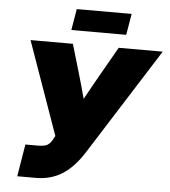

<svg xmlns="http://www.w3.org/2000/svg" viewBox="-60 -967 903 1021"><g transform="rotate(5 391.5 -456.5)"><path d="M70.3 0 98.6 -171.9H162.6Q201.7 -171.9 216.8 -181.6Q231.9 -191.4 242.2 -210.4L253.4 -231L77.6 -727.5H303.7L347.7 -578.1Q357.9 -543.9 367.4 -509.5Q377 -475.1 386.2 -440.9Q405.3 -475.1 424.3 -509.5Q443.4 -543.9 462.9 -578.1L548.3 -727.5H783.2L423.3 -159.2Q370.6 -76.2 309.6 -38.1Q248.5 0 169.4 0ZM601.1 -913.1 582 -799.8H289.1L308.1 -913.1Z"/></g></svg>

Font: Inter Display Black
Style: Italic
Weight: 900
Italic angle: -9.39999°
Designer: Rasmus Andersson
Foundry: rsms
Version: Version 4.000;git-a52131595